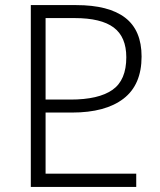

<svg xmlns="http://www.w3.org/2000/svg" viewBox="-20 -734 630 754"><path d="M101 -714H279Q407 -714 471.5 -664.5Q536 -615 536 -512Q536 -401 465 -346.5Q394 -292 263 -292H159V-52H515V0H101ZM257 -343Q367 -343 421.5 -381Q476 -419 476 -509Q476 -589 426.5 -626Q377 -663 273 -663H159V-343Z"/></svg>

Font: Noto Sans Georgian Light
Style: Regular
Weight: 300
Designer: Monotype Design team
Foundry: Monotype Imaging Inc.
Version: Version 1.000